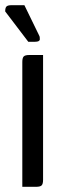

<svg xmlns="http://www.w3.org/2000/svg" viewBox="-21 -720 251 740"><path d="M145 -508V-27Q145 -11 139.5 -5.5Q134 0 118 0H65V-481Q65 -497 70.5 -502.5Q76 -508 92 -508ZM-1 -676Q-1 -690 4 -695Q9 -700 24 -700H73L130 -583Q133 -578 132.5 -568.5Q132 -559 114 -559H88Z"/></svg>

Font: Rationale
Style: Regular
Weight: 400
Designer: Cyreal (www.cyreal.org)
Foundry: Cyreal (www.cyreal.org)
Version: Version 1.011